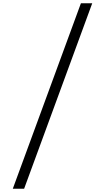

<svg xmlns="http://www.w3.org/2000/svg" viewBox="-20 -968 640 1170"><path d="M58 182 473 -948H542L127 182Z"/></svg>

Font: Victor Mono Light
Style: Regular
Weight: 300
Monospace: yes
Designer: Rune Bjørnerås
Version: Version 1.561;gftools[0.9.30]